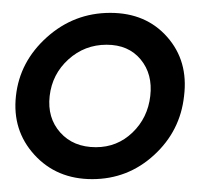

<svg xmlns="http://www.w3.org/2000/svg" viewBox="-20 -732 312 300"><path d="M152.3 -711.9Q208 -711.9 241.2 -674.3Q274.4 -636.7 267.6 -582Q261.7 -527.3 220.7 -489.7Q179.7 -452.1 124 -452.1Q68.4 -452.1 33.7 -490.2Q-1 -528.3 4.9 -582Q10.7 -635.7 53.2 -673.8Q95.7 -711.9 152.3 -711.9ZM146.5 -662.1Q112.3 -662.1 86.9 -639.2Q61.5 -616.2 57.6 -582Q53.7 -547.9 74.2 -524.9Q94.7 -502 129.9 -502Q163.1 -502 187 -524.9Q210.9 -547.9 214.8 -582Q218.8 -616.2 199.7 -639.2Q180.7 -662.1 146.5 -662.1Z"/></svg>

Font: Puritan
Style: Italic
Weight: 400
Version: 2.0a